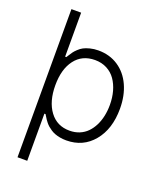

<svg xmlns="http://www.w3.org/2000/svg" viewBox="-167 -829 941 1135"><g transform="rotate(20 304.0 -261.0)"><path d="M82.4 -727.3H143.5V-450.6H150.9Q153.1 -453.5 161.4 -466.8Q169.7 -480.1 176 -488.8Q182.2 -497.5 196.2 -510.8Q210.2 -524.1 225.3 -532.1Q240.4 -540.1 264.6 -546.3Q288.7 -552.6 316.8 -552.6Q387.8 -552.6 441.6 -517Q495.4 -481.5 524.5 -417.8Q553.6 -354 553.6 -271.3Q553.3 -143.8 488.6 -65.9Q424 12.1 318.5 12.4Q297.2 12.4 278.4 8.9Q259.6 5.3 245.6 0Q231.5 -5.3 218.8 -13.8Q206 -22.4 197.6 -29.7Q189.3 -36.9 180.9 -47.2Q172.6 -57.5 168.3 -64.1Q164.1 -70.7 158.4 -79.9Q152.7 -89.1 150.9 -92H143.5V204.5H82.4ZM489.7 -272.7Q489.7 -318.5 478.7 -358Q467.7 -397.4 446.7 -427.6Q425.8 -457.7 392.6 -475.1Q359.4 -492.5 317.1 -492.5Q236.5 -492.2 191.6 -432.9Q146.7 -373.6 146.7 -272.7Q146.7 -170.5 192.3 -109.2Q237.9 -47.9 317.1 -48.3Q350.5 -48.3 378.6 -59.8Q406.6 -71.4 426.8 -92Q447.1 -112.6 461.3 -140.8Q475.5 -169 482.6 -202.4Q489.7 -235.8 489.7 -272.7Z"/></g></svg>

Font: Inter Light BETA
Style: Regular
Weight: 300
Designer: Rasmus Andersson
Foundry: rsms
Version: Version 3.011;git-f93a4a705